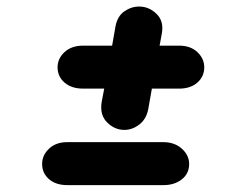

<svg xmlns="http://www.w3.org/2000/svg" viewBox="-20 -638 722 572"><path d="M462 -537.5 455.5 -502H514Q547.5 -502 568 -482.8Q588.5 -463.5 588.5 -437.5Q588.5 -410 568 -392Q547.5 -374 514 -374H432.5L421.5 -312Q415.5 -282.5 394.8 -266.8Q374 -251 350.5 -251Q321.5 -251 299 -273.5Q276.5 -296 283 -335L290.5 -374H227.5Q193 -374 172.2 -392Q151.5 -410 151.5 -437.5Q151.5 -463.5 172.2 -482.8Q193 -502 227.5 -502H314L324 -559Q329.5 -589.5 350.2 -604Q371 -618.5 394.5 -618.5Q424 -618.5 446.5 -596.5Q469 -574.5 462 -537.5ZM105.5 -149.5Q105.5 -175.5 126 -195Q146.5 -214.5 180.5 -214.5H467Q500 -214.5 521.8 -195Q543.5 -175.5 543.5 -149.5Q543.5 -121 521.8 -103.8Q500 -86.5 467 -86.5H180.5Q146.5 -86.5 126 -104.2Q105.5 -122 105.5 -149.5Z"/></svg>

Font: Edu QLD Hand
Style: Regular
Weight: 400
Designer: Tina and Corey Anderson, Eben Sorkin
Foundry: Sorkin Type Co.
Version: Version 2.000